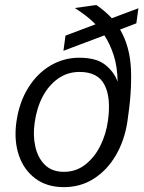

<svg xmlns="http://www.w3.org/2000/svg" viewBox="-20 -760 592 790"><path d="M243 10Q172.5 10 125 -25.8Q77.5 -61.5 57.2 -122.2Q37 -183 47.5 -258.5Q59 -339 95.8 -398.2Q132.5 -457.5 187.2 -490Q242 -522.5 306 -522.5Q377 -522.5 413.5 -493Q450 -463.5 464 -423.5Q463 -486 447.8 -532.8Q432.5 -579.5 409.5 -614.5L241 -551L249.5 -613.5L373 -660Q352 -681.5 330 -697.8Q308 -714 288 -727L376 -739.5Q413 -714.5 440 -685L549.5 -726L541 -664L474 -638.5Q514.5 -569.5 518.8 -475.8Q523 -382 504 -258.5Q492 -181 456.2 -120.2Q420.5 -59.5 366 -24.8Q311.5 10 243 10ZM243 -53Q293 -53 331 -82.8Q369 -112.5 392.8 -160.2Q416.5 -208 424 -262.5Q437.5 -357 410.2 -410.5Q383 -464 307.5 -464Q257.5 -464 218.8 -436.5Q180 -409 155.2 -361.8Q130.5 -314.5 122.5 -254Q115 -202 125.5 -156Q136 -110 165 -81.5Q194 -53 243 -53Z"/></svg>

Font: Public Sans Light
Style: Italic
Weight: 300
Italic angle: -8°
Designer: The Public Sans project authors (U.S. Web Design System). Libre Franklin designed by Pablo Impallari and Rodrigo Fuenzal
Version: Version 1.007; ttfautohint (v1.8.1) -l 8 -r 50 -G 200 -x 14 